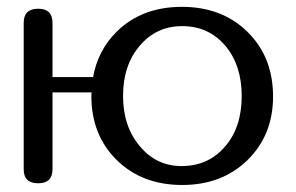

<svg xmlns="http://www.w3.org/2000/svg" viewBox="-20 -525 849 550"><path d="M624.5 -105Q672.4 -160.2 672.4 -250Q672.4 -338.4 625 -394.5Q577.1 -450.2 502 -450.2Q427.7 -450.2 380.4 -394Q332.5 -338.4 332.5 -250Q332.5 -163.1 380.4 -106.4Q427.7 -49.3 500 -49.3Q576.7 -49.3 624.5 -105ZM689 -433.6Q762.2 -361.8 762.2 -248.5Q762.2 -138.2 689 -66.4Q615.7 4.9 502 4.9Q387.2 4.9 314.5 -66.4Q241.7 -138.2 241.7 -250L242.2 -260.3H130.4V-40Q130.4 0 89.4 0Q47.9 0 47.9 -40V-459.5Q47.9 -500 89.4 -500Q130.4 -500 130.4 -459.5V-304.2H246.6Q260.3 -380.4 314 -434.1Q386.2 -505.4 501 -505.4Q616.2 -505.4 689 -433.6Z"/></svg>

Font: inglobal
Style: Regular
Weight: 400
Designer: Andrey Kochetov, Denis Davydov, Evgeny Yurtaev
Foundry: inglobal
Version: Version 1.00 September 25, 2014, initial release